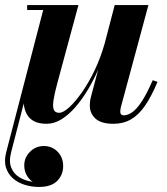

<svg xmlns="http://www.w3.org/2000/svg" viewBox="-54 -480 662 760"><path d="M550.5 -162.5 569.5 -156Q545.5 -98.5 520.2 -61.8Q495 -25 464.5 -7.5Q434 10 395 10Q346.5 10 324 -10.5Q301.5 -31 301.5 -62Q301.5 -70.5 302.8 -80.5Q304 -90.5 306.5 -98.5L334.5 -204Q317 -164 294.5 -126Q272 -88 245.5 -57.2Q219 -26.5 190 -8.2Q161 10 130.5 10Q100.5 10 81.2 0Q62 -10 52 -28.2Q42 -46.5 40 -70.5L-9.5 121Q-19.5 158.5 -9.5 183.5Q0.5 208.5 23.5 222.2Q46.5 236 75.5 239.5Q62 231.5 52 214.2Q42 197 42 174.5Q42 143.5 64.8 120.8Q87.5 98 119.5 98Q152 98 174 120.5Q196 143 196 177.5Q196 212 172.5 236Q149 260 100 260Q71 260 43.8 251.5Q16.5 243 -3 225.8Q-22.5 208.5 -30.5 182.5Q-38.5 156.5 -29 121L117 -440.5H53.5V-460H256.5L172 -147.5Q161.5 -108.5 157.8 -83.2Q154 -58 159 -45.8Q164 -33.5 180 -33.5Q196 -33.5 220 -55.2Q244 -77 270.5 -114.8Q297 -152.5 320.8 -202.2Q344.5 -252 360.5 -308.5L400 -460H533.5L424.5 -56Q423.5 -51.5 422.8 -47Q422 -42.5 422 -38.5Q422 -23.5 436 -23.5Q452 -23.5 469.5 -35.8Q487 -48 507 -78.2Q527 -108.5 550.5 -162.5Z"/></svg>

Font: Bodoni Moda
Style: Bold Italic
Weight: 700
Italic angle: -13°
Version: Version 2.004